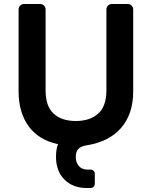

<svg xmlns="http://www.w3.org/2000/svg" viewBox="-20 -720 758 960"><path d="M638 -692C632.7 -697.3 626.3 -700 619 -700H539C531.7 -700 525.3 -697.3 520 -692C514.7 -686.7 512 -680.3 512 -673V-268C512 -215.3 498.3 -176.7 471 -152C443.7 -127.3 406.3 -115 359 -115C311.7 -115 274.7 -127.3 248 -152C221.3 -176.7 208 -215.3 208 -268V-673C208 -680.3 205.3 -686.7 200 -692C194.7 -697.3 188.3 -700 181 -700H100C92.7 -700 86.3 -697.3 81 -692C75.7 -686.7 73 -680.3 73 -673V-263C73 -193 89.7 -135 123 -89C156.3 -43 205.3 -13 270 1C263.3 18.3 260 39.3 260 64C260 111.3 274 149.2 302 177.5C330 205.8 367 220 413 220H432C438.7 220 444 218 448 214C452 210 454 204.7 454 198V150C454 143.3 452 138 448 134C444 130 438.7 128 432 128H417C399.7 128 385.7 122.3 375 111C364.3 99.7 359 84 359 64C359 46 363.5 32.7 372.5 24C381.5 15.3 394.3 9.7 411 7C487.7 -5 546 -34.3 586 -81C626 -127.7 646 -188.3 646 -263V-673C646 -680.3 643.3 -686.7 638 -692Z"/></svg>

Font: Rubik
Style: Regular
Weight: 500
Designer: Hubert & Fischer
Foundry: Hubert & Fischer
Version: Version 1.100